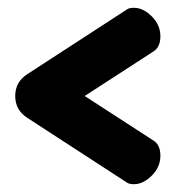

<svg xmlns="http://www.w3.org/2000/svg" viewBox="-20 -523 467 492"><path d="M50 -333 304 -498Q310 -503 323 -503Q347 -503 369 -481Q391 -459 391 -430Q391 -402 373 -391L197 -277L373 -163Q391 -152 391 -124Q391 -95 369 -73Q347 -51 323 -51Q310 -51 304 -56L50 -221Q19 -241 19 -277Q19 -313 50 -333Z"/></svg>

Font: Dosis
Style: ExtraBold
Weight: 800
Designer: EdgarTolentino, PabloImpallari, IginoMarini
Foundry: EdgarTolentino, PabloImpallari, IginoMarini
Version: Version 1.007